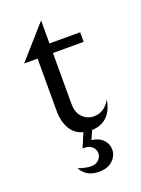

<svg xmlns="http://www.w3.org/2000/svg" viewBox="-125 -518 554 752"><g transform="rotate(-20 152.0 -142.5)"><path d="M233 110Q233 136 212.5 155.5Q192 175 155 175Q103 175 80 133Q111 144 133 144Q154 144 165.5 132Q177 120 177 105Q177 90 165.5 78.5Q154 67 134 67H125L150 8Q115 -1 97.5 -32Q80 -63 80 -102V-324H24L144 -460V-364H272V-324H144V-113Q144 -75 164 -55.5Q184 -36 210 -36Q255 -36 280 -81Q265 8 185 12L169 48Q200 52 216.5 69.5Q233 87 233 110Z"/></g></svg>

Font: Bellefair
Style: Regular
Weight: 400
Designer: Nick Shinn, Liron Lavi Turkenic
Foundry: Shinntype
Version: Version 1.003;PS 001.003;hotconv 1.0.88;makeotf.lib2.5.64775